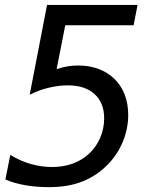

<svg xmlns="http://www.w3.org/2000/svg" viewBox="-20 -749 642 783"><path d="M178.7 14.2C229 14.2 269.5 7.8 306.6 -5.4C344.7 -19 377 -39.1 404.8 -64C436 -91.8 460.4 -125 477.5 -163.1C494.6 -201.2 502.9 -240.7 502.9 -280.3C502.9 -340.3 483.4 -391.6 446.8 -427.2C411.1 -461.9 360.8 -481.9 298.8 -481.9C285.2 -481.9 270 -481 255.9 -478.5C241.2 -476.1 226.1 -472.2 210.9 -466.8L246.1 -646H524.9L541 -729H171.9L101.1 -362.8C125.5 -375 151.4 -384.8 178.2 -391.1C205.1 -397.5 231 -400.9 256.3 -400.9C303.2 -400.9 339.4 -389.2 365.7 -365.2C392.1 -341.3 404.8 -307.6 404.8 -266.1C404.8 -210 381.3 -158.7 345.7 -124.5C306.6 -86.9 252.9 -67.9 192.9 -67.9C165.5 -67.9 134.8 -71.8 106 -80.1C80.1 -87.4 51.8 -99.1 22 -117.2L2 -17.1C25.4 -6.8 52.2 1 83 6.3C113.3 11.7 147.5 14.2 178.7 14.2Z"/></svg>

Font: Hack
Style: Oblique
Weight: 400
Italic angle: -12°
Monospace: yes
Designer: Christopher Simpkins
Foundry: Christopher Simpkins
Version: Version 2.010